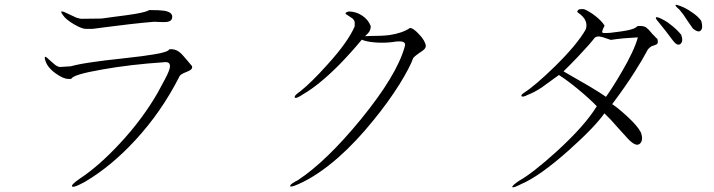

<svg xmlns="http://www.w3.org/2000/svg" viewBox="-20 -785 3040 817"><path d="M412.1 -706.1 331.1 -705.1Q322.3 -704.1 304.7 -710Q294.9 -713.9 273.4 -724.6Q250 -736.3 244.1 -736.3Q235.4 -738.3 247.1 -721.7Q259.8 -702.1 294.9 -681.6Q327.1 -663.1 343.8 -662.1H373L433.6 -669.9Q494.1 -677.7 528.3 -681.6Q587.9 -688.5 635.7 -692.4Q680.7 -689.5 694.3 -692.4Q712.9 -696.3 712.9 -713.9Q712.9 -733.4 678.7 -739.3Q659.2 -742.2 615.2 -742.2Q604.5 -734.4 553.7 -725.6Q524.4 -720.7 461.9 -712.9ZM281.2 -502.9 235.4 -500Q227.5 -500 214.8 -508.8Q208 -514.6 193.4 -527.3Q178.7 -541 174.8 -543Q168 -545.9 171.9 -531.2Q179.7 -499 216.8 -472.7Q249 -449.2 271.5 -449.2H283.2Q290 -467.8 415 -489.3Q534.2 -510.7 681.6 -520.5Q710 -522.5 701.2 -491.2Q696.3 -472.7 668.9 -423.8L652.3 -392.6Q586.9 -278.3 489.3 -173.8Q401.4 -79.1 320.3 -25.4Q280.3 2 287.1 8.8Q294.9 14.6 343.8 -12.7Q455.1 -79.1 555.7 -188.5Q666 -307.6 742.2 -457Q745.1 -464.8 753.9 -469.7Q759.8 -473.6 772.5 -478.5Q787.1 -484.4 792 -488.3Q799.8 -495.1 796.9 -503.9L776.4 -528.3Q753.9 -555.7 742.2 -564.5Q723.6 -578.1 700.2 -575.2Q696.3 -563.5 635.7 -553.7Q598.6 -546.9 500 -536.1Q417 -527.3 379.9 -521.5Q315.4 -512.7 281.2 -502.9Z M1489.3 -688.5V-672.9Q1460.9 -606.4 1373 -509.8Q1304.7 -433.6 1257.8 -396.5Q1230.5 -377.9 1234.4 -370.1Q1239.3 -363.3 1269.5 -383.8Q1335.9 -421.9 1420.9 -506.8Q1472.7 -559.6 1519.5 -616.2Q1539.1 -607.4 1575.2 -604.5Q1611.3 -601.6 1646.5 -605.5Q1689.5 -613.3 1700.2 -603.5Q1706.1 -598.6 1702.1 -586.9V-585.9Q1668 -463.9 1515.6 -277.3Q1369.1 -98.6 1248 -18.6Q1212.9 -1 1214.8 6.8Q1216.8 13.7 1252.9 -2.9Q1332 -38.1 1419.9 -115.2Q1495.1 -181.6 1568.4 -272.5Q1631.8 -349.6 1680.7 -427.7Q1724.6 -499 1738.3 -538.1Q1744.1 -544.9 1752 -550.8Q1756.8 -553.7 1765.6 -560.5Q1779.3 -569.3 1784.2 -574.2Q1792 -582 1792 -589.8Q1789.1 -612.3 1762.7 -639.6Q1738.3 -666 1724.6 -666Q1691.4 -643.6 1636.7 -635.7Q1605.5 -631.8 1551.8 -631.8L1534.2 -630.9V-631.8Q1546.9 -643.6 1550.8 -649.4Q1557.6 -660.2 1557.6 -673.8Q1546.9 -702.1 1519.5 -719.7Q1495.1 -735.4 1464.8 -736.3Q1449.2 -732.4 1450.2 -727.5Q1451.2 -724.6 1462.9 -717.8Q1474.6 -710 1480.5 -706.1Q1489.3 -697.3 1489.3 -688.5Z M2464.8 -746.1H2451.2Q2442.4 -746.1 2438.5 -740.2Q2433.6 -735.4 2440.4 -730.5Q2461.9 -715.8 2469.7 -700.2Q2479.5 -681.6 2472.7 -660.2Q2435.5 -594.7 2340.8 -502Q2257.8 -420.9 2209 -389.6Q2194.3 -379.9 2200.2 -375Q2206.1 -371.1 2224.6 -380.9Q2252.9 -391.6 2284.2 -412.1Q2302.7 -424.8 2334 -448.2L2358.4 -465.8Q2392.6 -444.3 2442.4 -403.3Q2488.3 -365.2 2519.5 -333Q2468.8 -250 2347.7 -139.6Q2245.1 -46.9 2188.5 -15.6Q2157.2 5.9 2160.2 10.7Q2162.1 16.6 2196.3 -1Q2275.4 -34.2 2400.4 -145.5Q2511.7 -245.1 2551.8 -302.7Q2561.5 -293.9 2579.1 -275.4Q2589.8 -263.7 2612.3 -238.3L2652.3 -194.3Q2686.5 -158.2 2703.1 -173.8Q2718.8 -188.5 2707 -221.7Q2693.4 -249 2647.5 -291Q2610.4 -325.2 2585 -341.8Q2640.6 -416 2679.7 -477.5Q2712.9 -529.3 2737.3 -575.2Q2744.1 -583 2752 -587.9Q2756.8 -589.8 2765.6 -592.8Q2775.4 -595.7 2777.3 -599.6Q2781.2 -605.5 2777.3 -619.1Q2769.5 -626 2762.7 -633.8Q2757.8 -637.7 2751 -646.5Q2737.3 -663.1 2728.5 -668.9Q2714.8 -676.8 2692.4 -673.8Q2682.6 -662.1 2647.5 -655.3Q2627.9 -651.4 2585.9 -646.5L2578.1 -645.5L2562.5 -644.5Q2545.9 -643.6 2543 -646.5Q2540 -652.3 2552.7 -675.8Q2541 -695.3 2513.7 -716.8Q2487.3 -737.3 2464.8 -746.1ZM2485.4 -593.8 2505.9 -618.2Q2512.7 -630.9 2530.3 -629.9Q2541 -628.9 2564.5 -620.1L2579.1 -615.2Q2603.5 -619.1 2635.7 -622.1Q2655.3 -624 2694.3 -626Q2678.7 -569.3 2626 -479.5Q2589.8 -417 2558.6 -373Q2535.2 -389.6 2489.3 -417Q2462.9 -432.6 2413.1 -460.9L2377.9 -481.4Q2403.3 -505.9 2439.5 -543.9Q2473.6 -580.1 2485.4 -593.8ZM2803.7 -700.2 2788.1 -708Q2774.4 -713.9 2771.5 -710.9Q2767.6 -708 2781.2 -692.4Q2796.9 -672.9 2812.5 -653.3Q2832 -627.9 2842.8 -613.3Q2861.3 -587.9 2875 -597.7Q2888.7 -608.4 2878.9 -636.7Q2865.2 -654.3 2842.8 -672.9Q2822.3 -690.4 2803.7 -700.2ZM2890.6 -752.9 2874 -759.8Q2856.4 -766.6 2854.5 -763.7Q2852.5 -759.8 2871.1 -744.1Q2877.9 -736.3 2888.7 -721.7Q2893.6 -713.9 2906.2 -695.3L2928.7 -663.1Q2952.1 -644.5 2961.9 -655.3Q2972.7 -666 2963.9 -696.3Q2951.2 -714.8 2924.8 -732.4Q2907.2 -745.1 2890.6 -752.9Z"/></svg>

Font: Batang
Style: Regular
Weight: 400
Version: Version 2.21